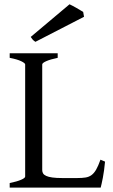

<svg xmlns="http://www.w3.org/2000/svg" viewBox="-20 -859 516 879"><path d="M460.9 -119.1Q457 -76.7 450.9 -45.4Q444.8 -14.2 440.9 0H24.4V-21Q57.6 -27.8 76.4 -35.9Q95.2 -43.9 95.2 -50.8V-564Q95.2 -569.8 77.4 -578.6Q59.6 -587.4 24.4 -594.2V-615.2H244.1V-594.2Q210.9 -587.4 192.1 -579.1Q173.3 -570.8 173.3 -564V-80.1Q173.3 -71.3 177.5 -64.7Q181.6 -58.1 191.9 -53.5Q202.1 -48.8 219.7 -46.4Q237.3 -43.9 264.2 -43.9H334Q356.4 -43.9 371.8 -46.4Q387.2 -48.8 398.9 -57.4Q410.6 -65.9 420.2 -82.5Q429.7 -99.1 439.9 -127.9ZM142.1 -667.5Q134.3 -672.4 129.4 -678Q124.5 -683.6 120.6 -689.9L298.3 -839.4Q303.7 -836.9 312.5 -832.3Q321.3 -827.6 330.6 -822.3Q339.8 -816.9 348.1 -812Q356.4 -807.1 360.8 -804.2L364.7 -782.2Z"/></svg>

Font: Akkhara
Style: Regular
Weight: 400
Designer: J. Victor Gaultney
Version: Version 1.00 June 13, 2006, initial release